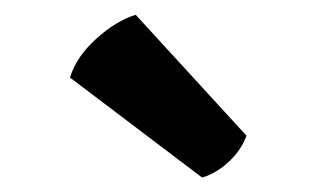

<svg xmlns="http://www.w3.org/2000/svg" viewBox="-20 -786 438 266"><path d="M168 -765.5Q140.5 -757 113 -732Q85.5 -707 77 -678.5L260 -540Q279 -545.5 296.5 -561.5Q314 -577.5 321.5 -598Z"/></svg>

Font: Signika Negative Light
Style: Bold
Weight: 700
Version: Version 2.001